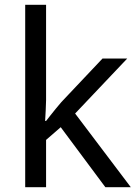

<svg xmlns="http://www.w3.org/2000/svg" viewBox="-20 -780 574 800"><path d="M172 -760V-363Q172 -347 170.5 -321Q169 -295 168 -276H172Q178 -284 190 -299Q202 -314 214.5 -329.5Q227 -345 236 -355L407 -536H510L293 -307L525 0H419L233 -250L172 -197V0H85V-760Z"/></svg>

Font: Noto Sans
Style: Regular
Weight: 400
Designer: Monotype Design Team
Foundry: Monotype Imaging Inc.
Version: Version 1.902